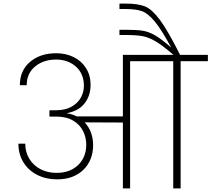

<svg xmlns="http://www.w3.org/2000/svg" viewBox="-20 -1044 1172 1064"><path d="M1132 -740V-705H981V0H940V-705H701V0H661V-365L449 -366Q472 -342 484 -309.5Q496 -277 496 -241Q496 -155 441.5 -102.5Q387 -50 296 -50Q235 -50 186 -75Q137 -100 109.5 -145Q82 -190 82 -248H120Q120 -201 142.5 -164Q165 -127 204.5 -106.5Q244 -86 293 -86Q368 -86 413 -129.5Q458 -173 458 -243Q458 -282 440.5 -317.5Q423 -353 385.5 -375.5Q348 -398 290 -398H254V-433H290Q341 -433 376 -452.5Q411 -472 428 -503Q445 -534 445 -568Q445 -635 401 -674.5Q357 -714 291 -714Q221 -714 174.5 -675.5Q128 -637 128 -572H90Q90 -653 146.5 -701Q203 -749 291 -749Q345 -749 388.5 -727.5Q432 -706 457 -666Q482 -626 482 -574Q482 -514 449 -471.5Q416 -429 351 -417V-416Q380 -412 405 -399H661V-740H941Q881 -792 843 -814.5Q805 -837 771 -843.5Q737 -850 678 -850H642V-879H677Q736 -879 769.5 -874Q803 -869 839.5 -848Q876 -827 929 -780Q875 -880 837.5 -925Q800 -970 767 -982Q734 -994 678 -994H642V-1024H678Q745 -1024 783.5 -1008.5Q822 -993 866 -934Q910 -875 978 -740Z"/></svg>

Font: Fz Poppins ExtLt
Style: Regular
Weight: 200
Designer: Ninad Kale (Devanagari), Jonny Pinhorn (Latin)
Foundry: Indian Type Foundry
Version: Vit hóa bi Vntype.Com & FontZin.Com